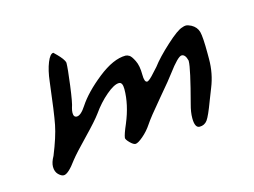

<svg xmlns="http://www.w3.org/2000/svg" viewBox="-53 -484 589 446"><g transform="rotate(-15 242.0 -261.5)"><path d="M262.7 -352.5Q233.4 -352.5 195.8 -322.8Q158.2 -293 139.6 -264.6Q127 -245.1 117.2 -245.1Q109.4 -245.1 109.4 -255.9Q109.4 -260.7 111.3 -267.6Q115.2 -277.3 120.6 -318.4Q126 -359.4 126 -372.1Q125 -377 120.6 -382.8Q116.2 -388.7 110.4 -394.5Q104.5 -400.4 102.5 -402.3Q94.7 -402.3 87.4 -384.3Q80.1 -366.2 77.1 -339.8Q68.4 -266.6 63 -239.3Q57.6 -211.9 41 -170.9Q33.2 -157.2 33.2 -146.5Q33.2 -134.8 40 -127.9Q46.9 -121.1 52.7 -121.1Q63.5 -121.1 84 -149.4Q94.7 -163.1 124.5 -193.8Q154.3 -224.6 165 -239.3Q180.7 -261.7 200.2 -278.3Q219.7 -294.9 231.4 -294.9Q240.2 -294.9 240.2 -278.3Q240.2 -241.2 222.7 -199.2Q212.9 -176.8 211.9 -168Q211.9 -164.1 219.7 -156.2Q227.5 -148.4 232.4 -148.4Q238.3 -148.4 251 -159.2Q263.7 -169.9 273.4 -184.6Q282.2 -198.2 314.9 -236.8Q347.7 -275.4 354.5 -285.2Q379.9 -319.3 388.7 -319.3Q397.5 -319.3 401.4 -303.7Q401.4 -302.7 401.4 -301.8Q401.4 -285.2 379.9 -204.1Q375 -186.5 375 -171.9Q375 -148.4 386.7 -148.4Q398.4 -148.4 405.3 -157.7Q412.1 -167 424.8 -201.2Q428.7 -211.9 435.5 -228.5Q448.2 -259.8 448.2 -294.9Q448.2 -300.8 448.2 -307.6Q448.2 -347.7 444.8 -360.4Q441.4 -373 428.7 -379.9Q420.9 -383.8 416 -383.8Q412.1 -383.8 407.2 -381.8Q395.5 -378.9 367.7 -353.5Q339.8 -328.1 325.2 -308.6Q321.3 -304.7 315.4 -297.9Q300.8 -281.2 295.9 -281.2Q289.1 -281.2 289.1 -299.8Q289.1 -321.3 282.7 -334Q276.4 -346.7 271.5 -349.6Q266.6 -352.5 262.7 -352.5Z"/></g></svg>

Font: 辰宇落雁體 Thin
Style: Regular
Weight: 100
Designer: Written by Liu, Wei-Chen; Created by Wang, Li-Yu.
Foundry: New Value
Version: Version 1.000